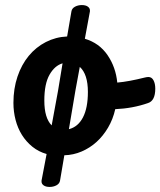

<svg xmlns="http://www.w3.org/2000/svg" viewBox="-20 -611 633 758"><path d="M566 -307Q579 -307 586 -294Q593 -281 593 -261Q593 -213 564 -204Q504 -183 435 -180Q426 -140 406.5 -107Q387 -74 361 -50.5Q335 -27 302.5 -13Q270 1 234 2L217 102Q215 114 203 120.5Q191 127 176 127Q161 127 152.5 121Q144 115 144 106V102L164 -3Q132 -12 107.5 -32Q83 -52 66.5 -78.5Q50 -105 41.5 -137.5Q33 -170 33 -205Q33 -261 49 -308.5Q65 -356 93.5 -390.5Q122 -425 161 -445Q200 -465 245 -467L262 -566Q264 -578 276 -584.5Q288 -591 303 -591Q318 -591 326.5 -585Q335 -579 335 -570V-566L315 -458Q372 -441 404.5 -393.5Q437 -346 443 -285Q466 -287 493 -292Q520 -297 552 -305Q560 -307 566 -307ZM155 -214Q155 -145 184 -116L209 -252L227 -361Q196 -352 175.5 -316Q155 -280 155 -214ZM252 -101Q288 -110 307.5 -147.5Q327 -185 327 -248Q327 -318 295 -347L278 -255Z"/></svg>

Font: Lebkuchenwelt
Style: Regular
Weight: 400
Designer: Vernon Adams
Foundry: Gereon Berster
Version: Version 1.000;PS 001.001;hotconv 1.0.56 